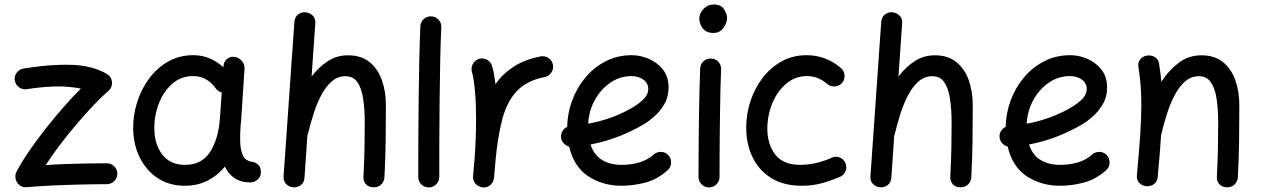

<svg xmlns="http://www.w3.org/2000/svg" viewBox="-20 -777 5535 843"><path d="M44.9 -423.3Q42 -441.9 53.2 -457.5Q64.5 -473.1 83 -476.1Q115.2 -481.4 165.8 -487.1Q216.3 -492.7 274.9 -492.7Q335.9 -492.7 380.1 -480.5Q424.3 -468.3 450.2 -451.7Q470.2 -439.5 471.7 -415.8Q473.1 -392.1 455.6 -377.4Q430.2 -356 394.5 -318.8Q358.9 -281.7 320.1 -236.3Q281.2 -190.9 244.9 -143.3Q208.5 -95.7 180.7 -52.2Q222.7 -55.2 270.3 -56.9Q317.9 -58.6 364.3 -59.3Q410.6 -60.1 448.7 -60.1Q467.8 -60.1 481.4 -46.6Q495.1 -33.2 495.1 -14.2Q495.1 4.9 481.4 18.3Q467.8 31.7 448.7 31.7Q398.4 31.7 334 33.2Q269.5 34.7 206.5 37.6Q143.6 40.5 97.7 44.9Q78.1 46.4 65.2 35.6Q52.2 24.9 48.6 8.5Q44.9 -7.8 52.2 -22.5Q74.7 -65.4 108.4 -114.5Q142.1 -163.6 181.4 -213.4Q220.7 -263.2 260.5 -308.3Q300.3 -353.5 335 -388.2Q312 -392.6 282.5 -395.5Q252.9 -398.4 219.7 -397.5Q182.6 -396 151.1 -392.6Q119.6 -389.2 98.1 -385.3Q79.6 -382.3 64 -393.6Q48.3 -404.8 44.9 -423.3Z M1079.6 23.9Q1037.1 23.9 1009.8 5.1Q982.4 -13.7 967.3 -45.4Q935.5 -6.3 891.4 16.1Q847.2 38.6 791.5 38.6Q723.6 38.6 673.3 5.6Q623 -27.3 594.7 -83.3Q566.4 -139.2 564.9 -208.5Q563.5 -269.5 581.8 -327.6Q600.1 -385.7 635 -432.6Q669.9 -479.5 719 -507.1Q768.1 -534.7 828.6 -534.7Q867.7 -534.7 900.4 -520.8Q933.1 -506.8 960.9 -481.4L961.4 -487.8Q962.4 -506.3 976.8 -518.1Q991.2 -529.8 1009.8 -527.3Q1028.8 -524.9 1041.7 -509.5Q1054.7 -494.1 1053.7 -475.6L1038.6 -247.1Q1037.6 -233.9 1036.1 -221.2Q1034.7 -201.7 1034.4 -180.2Q1034.2 -158.7 1035.2 -143.6Q1037.1 -113.8 1047.9 -91.6Q1058.6 -69.3 1092.8 -65.9Q1104.5 -62.5 1115 -52.2Q1125.5 -42 1125.5 -22Q1126 -2.9 1112.3 10.5Q1098.6 23.9 1079.6 23.9ZM792.5 -53.2Q866.7 -53.2 903.3 -111.3Q939.9 -169.4 945.8 -259.8L953.6 -371.1Q934.6 -376 925.3 -391.6Q908.7 -414.6 884.3 -428.7Q859.9 -442.9 828.1 -442.9Q773.9 -442.9 735.1 -408.2Q696.3 -373.5 676.3 -319.6Q656.2 -265.6 657.7 -207Q659.7 -139.2 694.3 -96.2Q729 -53.2 792.5 -53.2Z M1267.1 45.4Q1250.5 44.4 1237.1 31.7Q1223.6 19 1225.1 -3.4L1272.5 -680.2Q1274.4 -703.1 1289.3 -713.9Q1304.2 -724.6 1321.8 -723.1Q1338.9 -721.7 1352.5 -709Q1366.2 -696.3 1364.3 -673.8L1348.1 -440.9Q1378.9 -481.9 1418.7 -508.1Q1458.5 -534.2 1507.8 -534.2Q1565.9 -534.2 1602.8 -504.2Q1639.6 -474.1 1657 -424.3Q1674.3 -374.5 1674.3 -314.9Q1674.3 -238.3 1673.3 -159.9Q1672.4 -81.5 1668 0.5Q1667.5 17.6 1655 31.5Q1642.6 45.4 1621.1 45.4Q1598.6 45.4 1586.7 31.7Q1574.7 18.1 1575.7 0Q1579.1 -65.4 1580.3 -122.8Q1581.5 -180.2 1581.5 -236.3Q1581.5 -297.4 1574.5 -343.8Q1567.4 -390.1 1549.1 -416.3Q1530.8 -442.4 1497.1 -442.4Q1463.4 -442.4 1437.3 -420.2Q1411.1 -397.9 1391.4 -360.8Q1371.6 -323.7 1357.2 -278.8Q1342.8 -233.9 1332 -188.5Q1331.1 -185.1 1329.6 -181.6L1316.9 2.9Q1315.4 25.4 1300.3 36.1Q1285.2 46.9 1267.1 45.4Z M1874 -705.1Q1893.1 -704.6 1905.8 -690.4Q1918.5 -676.3 1917.5 -657.2Q1914.6 -595.2 1912.8 -512.5Q1911.1 -429.7 1910.2 -338.6Q1909.2 -247.6 1908.9 -159.9Q1908.7 -72.3 1908.7 0Q1908.7 19 1895 32.5Q1881.3 45.9 1862.3 45.9Q1843.3 45.9 1829.8 32.5Q1816.4 19 1816.4 0Q1816.4 -72.3 1816.7 -160.2Q1816.9 -248 1818.1 -339.4Q1819.3 -430.7 1821 -514.4Q1822.8 -598.1 1825.7 -661.6Q1826.7 -680.7 1840.8 -693.4Q1855 -706.1 1874 -705.1Z M2098.6 45.9Q2091.8 44.9 2085.4 42Q2062.5 32.2 2057.6 8.3Q2057.6 7.8 2057.6 7.3Q2057.6 6.8 2057.6 6.3Q2056.6 1 2057.1 -4.9Q2057.1 -6.3 2057.6 -7.8Q2059.1 -26.9 2060.5 -45.9Q2062 -64.9 2064 -83.5Q2066.9 -125 2068.6 -170.2Q2070.3 -215.3 2070.3 -259.8Q2070.3 -322.3 2065.4 -377.2Q2060.5 -432.1 2052.2 -460.9Q2046.9 -479 2056.2 -496.1Q2065.4 -513.2 2083.5 -518.6Q2101.6 -523.9 2118.4 -514.6Q2135.3 -505.4 2140.6 -487.3Q2145.5 -470.2 2149.2 -450.2Q2152.8 -430.2 2155.3 -407.7Q2187 -452.6 2235.1 -484.1Q2283.2 -515.6 2353.5 -529.3Q2372.1 -533.2 2388.2 -522.2Q2404.3 -511.2 2407.7 -492.7Q2411.6 -474.6 2400.6 -458.5Q2389.6 -442.4 2371.1 -438.5Q2291 -422.9 2247.8 -375.5Q2204.6 -328.1 2185.1 -252.7Q2165.5 -177.2 2156.2 -78.1Q2152.8 -33.2 2148.9 4.4Q2148.4 10.3 2146 16.1Q2146 16.1 2146 16.6Q2145.5 17.1 2145.5 17.6Q2136.2 40.5 2111.8 45.4Q2110.8 45.4 2110.4 45.4Q2110.4 45.4 2109.9 45.4Q2104.5 46.4 2098.6 45.9Z M2911.6 -29.8Q2867.2 10.3 2814.2 24.4Q2761.2 38.6 2709 38.6Q2627 38.6 2563.5 -2.7Q2500 -43.9 2479 -133.3Q2464.8 -137.2 2454.6 -148.4Q2444.3 -159.7 2443.4 -175.3Q2442.4 -189.9 2450 -202.1Q2457.5 -214.4 2470.2 -219.7Q2471.2 -277.8 2491.5 -334Q2511.7 -390.1 2549.1 -435.3Q2586.4 -480.5 2638.4 -507.6Q2690.4 -534.7 2754.4 -534.7Q2791.5 -534.7 2828.6 -518.8Q2865.7 -502.9 2890.6 -471.7Q2915.5 -440.4 2915.5 -393.1Q2915.5 -351.6 2896.5 -319.3Q2877.4 -287.1 2852.5 -265.4Q2827.6 -243.7 2809.6 -232.9Q2753.9 -200.2 2694.6 -177.2Q2635.3 -154.3 2572.8 -142.6Q2587.9 -96.7 2622.8 -75Q2657.7 -53.2 2709 -53.2Q2752 -53.2 2788.1 -64.2Q2824.2 -75.2 2849.6 -98.1Q2863.8 -110.8 2883.1 -110.1Q2902.3 -109.4 2914.6 -95.2Q2927.2 -81.1 2926.5 -61.8Q2925.8 -42.5 2911.6 -29.8ZM2752 -442.9Q2702.1 -442.9 2660.2 -414.3Q2618.2 -385.7 2591.8 -338.1Q2565.4 -290.5 2562.5 -233.9Q2671.4 -253.9 2759.3 -306.2Q2790 -324.7 2808.1 -344Q2826.2 -363.3 2826.2 -386.2Q2826.2 -412.1 2804.7 -427.5Q2783.2 -442.9 2752 -442.9Z M3050.3 -694.8Q3050.3 -718.8 3068.8 -738Q3087.4 -757.3 3114.3 -757.3Q3146 -757.3 3159.2 -736.1Q3172.4 -714.8 3172.4 -698.2Q3172.4 -677.2 3156.7 -654.8Q3141.1 -632.3 3111.8 -632.3Q3088.4 -632.3 3075 -643.3Q3061.5 -654.3 3055.9 -669.2Q3050.3 -684.1 3050.3 -694.8ZM3102.5 -520Q3121.6 -519.5 3134.3 -505.4Q3147 -491.2 3146 -472.2Q3144.5 -438.5 3143.3 -390.1Q3142.1 -341.8 3141.4 -286.9Q3140.6 -231.9 3140.1 -177.7Q3139.6 -123.5 3139.4 -77.1Q3139.2 -30.8 3139.2 0Q3139.2 19 3125.5 32.5Q3111.8 45.9 3092.8 45.9Q3073.7 45.9 3060.3 32.5Q3046.9 19 3046.9 0Q3046.9 -30.8 3047.1 -77.4Q3047.4 -124 3047.9 -178.5Q3048.3 -232.9 3049.3 -288.1Q3050.3 -343.3 3051.5 -392.3Q3052.7 -441.4 3054.2 -476.6Q3055.2 -495.6 3069.3 -508.3Q3083.5 -521 3102.5 -520Z M3677.2 -413.1Q3665 -398.9 3645.8 -397.5Q3626.5 -396 3612.3 -408.2Q3572.3 -442.9 3522.9 -442.9Q3471.2 -442.9 3431.9 -409.4Q3392.6 -376 3370.8 -323.2Q3349.1 -270.5 3349.1 -211.4Q3349.1 -145 3383.3 -99.1Q3417.5 -53.2 3493.7 -53.2Q3531.2 -53.2 3568.1 -62.5Q3605 -71.8 3636.2 -86.4Q3654.3 -92.3 3671.4 -83.5Q3688.5 -74.7 3693.8 -56.2Q3699.2 -38.1 3690.4 -21.2Q3681.6 -4.4 3663.6 1Q3622.6 18.6 3583.5 28.6Q3544.4 38.6 3501 38.6Q3420.4 38.6 3366 4.6Q3311.5 -29.3 3283.9 -87.2Q3256.3 -145 3256.3 -216.8Q3256.3 -277.3 3275.4 -334.2Q3294.4 -391.1 3329.3 -436.3Q3364.3 -481.4 3412.8 -508.1Q3461.4 -534.7 3520.5 -534.7Q3564.9 -534.7 3603 -520Q3641.1 -505.4 3672.4 -478Q3686.5 -465.8 3688 -446.5Q3689.5 -427.2 3677.2 -413.1Z M3843.8 45.4Q3827.1 44.4 3813.7 31.7Q3800.3 19 3801.8 -3.4L3849.1 -680.2Q3851.1 -703.1 3866 -713.9Q3880.9 -724.6 3898.4 -723.1Q3915.5 -721.7 3929.2 -709Q3942.9 -696.3 3940.9 -673.8L3924.8 -440.9Q3955.6 -481.9 3995.4 -508.1Q4035.2 -534.2 4084.5 -534.2Q4142.6 -534.2 4179.4 -504.2Q4216.3 -474.1 4233.6 -424.3Q4251 -374.5 4251 -314.9Q4251 -238.3 4250 -159.9Q4249 -81.5 4244.6 0.5Q4244.1 17.6 4231.7 31.5Q4219.2 45.4 4197.8 45.4Q4175.3 45.4 4163.3 31.7Q4151.4 18.1 4152.3 0Q4155.8 -65.4 4157 -122.8Q4158.2 -180.2 4158.2 -236.3Q4158.2 -297.4 4151.1 -343.8Q4144 -390.1 4125.7 -416.3Q4107.4 -442.4 4073.7 -442.4Q4040 -442.4 4013.9 -420.2Q3987.8 -397.9 3968 -360.8Q3948.2 -323.7 3933.8 -278.8Q3919.4 -233.9 3908.7 -188.5Q3907.7 -185.1 3906.2 -181.6L3893.6 2.9Q3892.1 25.4 3877 36.1Q3861.8 46.9 3843.8 45.4Z M4836.9 -29.8Q4792.5 10.3 4739.5 24.4Q4686.5 38.6 4634.3 38.6Q4552.2 38.6 4488.8 -2.7Q4425.3 -43.9 4404.3 -133.3Q4390.1 -137.2 4379.9 -148.4Q4369.6 -159.7 4368.7 -175.3Q4367.7 -189.9 4375.2 -202.1Q4382.8 -214.4 4395.5 -219.7Q4396.5 -277.8 4416.7 -334Q4437 -390.1 4474.4 -435.3Q4511.7 -480.5 4563.7 -507.6Q4615.7 -534.7 4679.7 -534.7Q4716.8 -534.7 4753.9 -518.8Q4791 -502.9 4815.9 -471.7Q4840.8 -440.4 4840.8 -393.1Q4840.8 -351.6 4821.8 -319.3Q4802.7 -287.1 4777.8 -265.4Q4752.9 -243.7 4734.9 -232.9Q4679.2 -200.2 4619.9 -177.2Q4560.5 -154.3 4498 -142.6Q4513.2 -96.7 4548.1 -75Q4583 -53.2 4634.3 -53.2Q4677.2 -53.2 4713.4 -64.2Q4749.5 -75.2 4774.9 -98.1Q4789.1 -110.8 4808.3 -110.1Q4827.6 -109.4 4839.8 -95.2Q4852.5 -81.1 4851.8 -61.8Q4851.1 -42.5 4836.9 -29.8ZM4677.2 -442.9Q4627.4 -442.9 4585.4 -414.3Q4543.5 -385.7 4517.1 -338.1Q4490.7 -290.5 4487.8 -233.9Q4596.7 -253.9 4684.6 -306.2Q4715.3 -324.7 4733.4 -344Q4751.5 -363.3 4751.5 -386.2Q4751.5 -412.1 4730 -427.5Q4708.5 -442.9 4677.2 -442.9Z M4971.7 -8.3Q4981.4 -112.8 4986.3 -186.3Q4991.2 -259.8 4991.2 -315.9Q4991.2 -363.3 4988 -402.6Q4984.9 -441.9 4978.5 -481.9Q4975.1 -502.9 4985.8 -515.9Q4996.6 -528.8 5012.2 -532.2Q5030.3 -536.6 5048.1 -527.8Q5065.9 -519 5069.3 -496.1Q5075.7 -456.5 5079.1 -418Q5111.3 -467.8 5155 -501Q5198.7 -534.2 5254.9 -534.2Q5313 -534.2 5349.9 -504.2Q5386.7 -474.1 5404.1 -424.3Q5421.4 -374.5 5421.4 -314.9Q5421.4 -238.3 5420.4 -159.9Q5419.4 -81.5 5415 0.5Q5414.6 17.6 5402.1 31.5Q5389.6 45.4 5368.2 45.4Q5345.7 45.4 5333.7 31.7Q5321.8 18.1 5322.8 0Q5326.2 -65.4 5327.4 -122.8Q5328.6 -180.2 5328.6 -236.3Q5328.6 -297.4 5321.5 -343.8Q5314.5 -390.1 5296.1 -416.3Q5277.8 -442.4 5244.1 -442.4Q5210.4 -442.4 5184.3 -420.2Q5158.2 -397.9 5138.4 -360.8Q5118.7 -323.7 5104.2 -278.8Q5089.8 -233.9 5079.1 -188.5Q5078.6 -187 5078.1 -185.5Q5075.7 -146 5071.8 -99.9Q5067.9 -53.7 5063 0.5Q5061 22.5 5045.2 32.5Q5029.3 42.5 5011.7 40.5Q4995.1 38.6 4982.4 26.4Q4969.7 14.2 4971.7 -8.3Z"/></svg>

Font: Mikhak-DS2-FD Medium
Style: Regular
Weight: 500
Designer: Amin Abedi
Version: Version 3.4